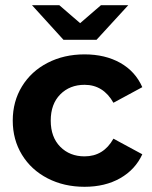

<svg xmlns="http://www.w3.org/2000/svg" viewBox="-20 -711 583 738"><path d="M305 -502Q384 -502 442 -469.5Q500 -437 527 -376L416 -316Q377 -385 305 -385Q248 -385 211.5 -348Q175 -311 175 -247.5Q175 -184 211.5 -147Q248 -110 305 -110Q378 -110 416 -178L527 -118Q500 -59 442 -26Q384 7 305 7Q226 7 163 -25.5Q100 -58 64.5 -116Q29 -174 29 -247.5Q29 -321 64.5 -379Q100 -437 163 -469.5Q226 -502 305 -502ZM473 -691 351 -558H224L103 -691H208L288 -622L368 -691Z"/></svg>

Font: Montserrat Ace
Style: Bold
Weight: 700
Designer: Julieta Ulanovsky
Foundry: Julieta Ulanovsky
Version: Version 1